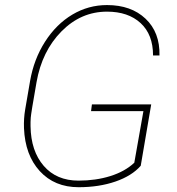

<svg xmlns="http://www.w3.org/2000/svg" viewBox="-20 -741 711 770"><path d="M544.4 -76.2Q508.8 -35.6 442.9 -12.9Q377 9.8 295.4 9.8Q198.7 9.8 139.6 -54.7Q80.6 -119.1 76.2 -227.1Q74.7 -265.6 81.1 -302.7L100.6 -416Q115.7 -503.4 160.6 -573.7Q205.6 -644 270 -682.4Q334.5 -720.7 409.2 -720.7Q505.9 -720.7 563.7 -666Q621.6 -611.3 619.6 -518.6H593.8Q593.8 -602.5 543.9 -648.4Q494.1 -694.3 409.2 -694.3Q304.7 -694.3 226.6 -615.2Q148.4 -536.1 126.5 -411.4Q104.5 -286.6 103.3 -269Q102.1 -251.5 102.5 -234.4Q104 -135.3 155.3 -75.9Q206.5 -16.6 294.9 -16.6Q364.3 -16.6 422.6 -34.9Q481 -53.2 518.6 -88.4L555.2 -295.4H345.2L348.6 -322.3H586.4Z"/></svg>

Font: Roboto Thin
Style: Italic
Weight: 250
Italic angle: -12°
Designer: Google
Version: Version 2.134; 2016